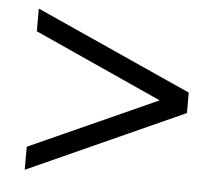

<svg xmlns="http://www.w3.org/2000/svg" viewBox="-42 -584 685 598"><g transform="rotate(5 300.0 -285.0)"><path d="M56 -33V-105L467 -290V-280L56 -466V-537L544 -317V-253Z"/></g></svg>

Font: Nunito Sans 8pt
Style: Regular
Weight: 400
Version: Version 3.101;gftools[0.9.27]